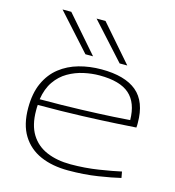

<svg xmlns="http://www.w3.org/2000/svg" viewBox="-116 -888 910 997"><g transform="rotate(15 338.5 -390.0)"><path d="M341 10Q255 10 191.5 -18Q128 -46 92.5 -103.5Q57 -161 57 -250Q57 -330 82.5 -385.5Q108 -441 152 -475.5Q196 -510 253 -526Q310 -542 374 -542Q500 -542 563.5 -489Q627 -436 627 -322Q627 -317 627 -310Q627 -303 626 -297Q597 -295 522 -290.5Q447 -286 338.5 -282Q230 -278 101 -278Q100 -270 100 -262.5Q100 -255 100 -248Q100 -170 130.5 -120.5Q161 -71 216.5 -47.5Q272 -24 345 -24Q422 -24 495.5 -35.5Q569 -47 613 -57L619 -24Q574 -13 500 -1.5Q426 10 341 10ZM103 -309Q223 -309 325 -312.5Q427 -316 496 -320Q565 -324 585 -326Q584 -419 533 -464Q482 -509 372 -509Q331 -509 287.5 -499.5Q244 -490 205 -467.5Q166 -445 139 -406Q112 -367 103 -309ZM272 -596 97 -790H144L313 -596ZM456 -596 280 -790H328L497 -596Z"/></g></svg>

Font: Georama Extended ExtraLight
Style: Regular
Weight: 200
Width: 7
Designer: Jean-Baptiste Levee
Foundry: Production Type
Version: Version 1.000